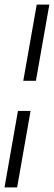

<svg xmlns="http://www.w3.org/2000/svg" viewBox="-54 -731 234 829"><path d="M-34.5 78H20L78 -252H23.5ZM46.5 -382H101L159 -711H104.5Z"/></svg>

Font: Anybody SemiExpanded Light
Style: Italic
Weight: 300
Width: 6
Italic angle: -10°
Version: Version 1.113;gftools[0.9.25]